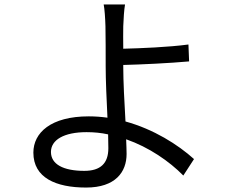

<svg xmlns="http://www.w3.org/2000/svg" viewBox="-20 -802 1040 863"><path d="M467 -136C467 -68 432 -34 359 -34C264 -34 209 -64 209 -119C209 -173 267 -208 369 -208C402 -208 434 -205 466 -198C466 -173 467 -152 467 -136ZM534 -510C615 -512 742 -518 830 -526L827 -602C738 -590 613 -585 534 -583C534 -622 533 -657 534 -684C535 -714 538 -761 542 -782H446C450 -763 453 -720 454 -684C455 -642 455 -560 455 -503C455 -444 459 -353 463 -273C435 -277 407 -279 379 -279C208 -279 130 -205 130 -116C130 -3 231 41 367 41C499 41 549 -29 549 -110C549 -128 548 -150 547 -176C650 -140 741 -77 804 -13L852 -87C780 -152 671 -221 544 -256C539 -342 534 -438 534 -503Z"/></svg>

Font: Noto Sans CJK TC Regular
Style: Regular
Weight: 400
Designer: Ryoko NISHIZUKA (kana & ideographs); Paul D. Hunt (Latin, Greek & Cyrillic); Wenlong ZHANG (bopomofo); Sandoll Communica
Foundry: Adobe Systems Incorporated
Version: Version 1.001;PS 1.001;hotconv 1.0.78;makeotf.lib2.5.61930